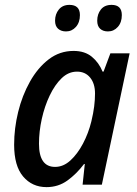

<svg xmlns="http://www.w3.org/2000/svg" viewBox="-20 -758 563 788"><path d="M171 10Q112 10 75 -33.5Q38 -77 38 -164Q38 -231 54.5 -298.5Q71 -366 103 -423Q135 -480 180 -514.5Q225 -549 282 -549Q328 -549 357 -525Q386 -501 401 -464H405L433 -539H512L398 0H319L328 -85H325Q294 -44 256.5 -17Q219 10 171 10ZM206 -73Q240 -73 269 -99.5Q298 -126 320.5 -168.5Q343 -211 355 -260Q363 -293 366.5 -321Q370 -349 370 -374Q370 -415 350 -439.5Q330 -464 296 -464Q261 -464 233 -437Q205 -410 184 -366Q163 -322 151.5 -270Q140 -218 140 -168Q140 -73 206 -73ZM423 -629Q403 -629 391 -640Q379 -651 379 -673Q379 -700 394 -719Q409 -738 438 -738Q480 -738 480 -696Q480 -666 463.5 -647.5Q447 -629 423 -629ZM251 -629Q231 -629 218.5 -640Q206 -651 206 -673Q206 -700 221.5 -719Q237 -738 265 -738Q308 -738 308 -696Q308 -666 291.5 -647.5Q275 -629 251 -629Z"/></svg>

Font: Noto Sans SemiCondensed Medium
Style: Italic
Weight: 500
Width: 4
Italic angle: -12°
Designer: Monotype Design Team
Foundry: Monotype Imaging Inc.
Version: Version 2.013; ttfautohint (v1.8.4.7-5d5b)